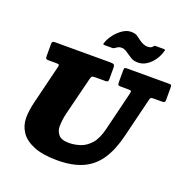

<svg xmlns="http://www.w3.org/2000/svg" viewBox="-172 -1163 1319 1350"><g transform="rotate(20 487.5 -488.5)"><path d="M418 -587 349 -310Q341 -278 338 -251.2Q335 -224.5 335 -205Q335 -171.5 356.5 -144.8Q378 -118 434 -118Q476 -118 518.5 -131.8Q561 -145.5 595.8 -184.5Q630.5 -223.5 649 -300L719.5 -588Q723.5 -604.5 721.5 -609.8Q719.5 -615 699 -615H645Q626.5 -615 623.2 -620.8Q620 -626.5 620 -645V-724Q620 -739.5 622.8 -744.8Q625.5 -750 641 -750H955Q970 -750 972.5 -745Q975 -740 975 -725V-635Q975 -622.5 969.5 -618.8Q964 -615 952 -615H891Q875 -615 869.8 -611.8Q864.5 -608.5 861.5 -596L789 -300Q762 -189 714.2 -117Q666.5 -45 589.8 -10Q513 25 399 25Q290.5 25 223 -2.8Q155.5 -30.5 124.2 -77.5Q93 -124.5 93 -182Q93 -210 97.2 -239.5Q101.5 -269 109 -300L180.5 -592Q184.5 -606.5 181 -610.8Q177.5 -615 158 -615H103Q88.5 -615 84.2 -619.2Q80 -623.5 80 -639V-728.5Q80 -742.5 85 -746.2Q90 -750 103 -750H515Q535.5 -750 542.8 -745.2Q550 -740.5 550 -718.5V-640Q550 -623.5 545.5 -619.2Q541 -615 525 -615H458Q433.5 -615 428.2 -611Q423 -607 418 -587ZM698 -815Q666.5 -815 647.2 -826.5Q628 -838 612 -849.5Q595 -862 583 -868Q571 -874 556 -874Q540.5 -874 529.8 -868Q519 -862 513 -857Q504.5 -850 496 -850H435Q426.5 -850 426 -853.8Q425.5 -857.5 428 -865Q438.5 -897 462.8 -928.5Q487 -960 518.2 -981Q549.5 -1002 580.5 -1002Q612 -1002 628.2 -990.8Q644.5 -979.5 660 -967.5Q676 -955.5 692.2 -949.2Q708.5 -943 721 -943Q733.5 -943 742.8 -945.5Q752 -948 759.5 -956Q764 -961 766.2 -964Q768.5 -967 775.5 -967H839.5Q850 -967 846.5 -956Q837 -919 814.8 -886.8Q792.5 -854.5 762.5 -834.8Q732.5 -815 698 -815Z"/></g></svg>

Font: Besley* Fatface
Style: Italic
Weight: 900
Italic angle: -13°
Designer: Owen Earl
Foundry: indestructible type*
Version: Version 3.000; ttfautohint (v1.8.3)